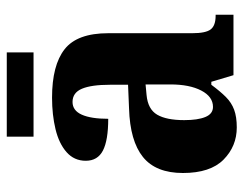

<svg xmlns="http://www.w3.org/2000/svg" viewBox="-98 -628 736 581"><g transform="rotate(-90 270.5 -338.0)"><path d="M175 10Q118 10 77.5 -30Q37 -70 37 -153Q37 -235 85.5 -274Q134 -313 232 -316L304 -319V-374Q304 -430 292 -458.5Q280 -487 252 -487Q226 -487 213.5 -459Q201 -431 201 -379Q136 -379 105 -395Q74 -411 74 -447Q74 -482 100 -505Q126 -528 169.5 -538.5Q213 -549 265 -549Q363 -549 411.5 -511Q460 -473 460 -379V-125Q460 -84 471.5 -69Q483 -54 513 -54H516V0H333L313 -67H304Q284 -40 267 -23Q250 -6 228.5 2Q207 10 175 10ZM237 -62Q268 -62 286.5 -97.5Q305 -133 305 -191V-266L273 -263Q230 -259 213.5 -231Q197 -203 197 -149Q197 -108 206.5 -85Q216 -62 237 -62ZM147 -605V-686H402V-605Z"/></g></svg>

Font: Noto Serif Ethiopic Condensed ExtraBold
Style: Regular
Weight: 800
Width: 3
Designer: Monotype Design Team
Foundry: Monotype Imaging Inc.
Version: Version 2.102; ttfautohint (v1.8.4.7-5d5b)